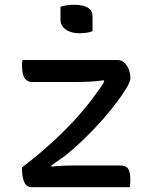

<svg xmlns="http://www.w3.org/2000/svg" viewBox="-20 -783 640 803"><path d="M74 -532H471Q488 -532 500 -521Q512 -510 518.5 -493Q525 -476 525 -458V-453Q525 -443 511 -418.5Q497 -394 471.5 -359.5Q446 -325 411.5 -285.5Q377 -246 335.5 -205.5Q294 -165 249 -129Q236 -120 221 -109.5Q206 -99 195 -91L196 -86Q221 -89 245 -90Q269 -91 295 -91H481Q507 -91 516 -77Q525 -63 525 -32Q525 -24 524.5 -15Q524 -6 523 0H113Q97 0 88.5 -10Q80 -20 76 -38Q72 -56 72 -75V-83Q128 -125 184.5 -175.5Q241 -226 291.5 -280.5Q342 -335 380 -389Q390 -402 399.5 -415.5Q409 -429 416 -442L414 -447Q384 -443 354.5 -441.5Q325 -440 292 -440H115Q100 -440 90 -448.5Q80 -457 76 -472.5Q72 -488 72 -509Q72 -515 72.5 -521Q73 -527 74 -532ZM233 -754Q239 -757 246 -758.5Q253 -760 260.5 -761Q268 -762 276.5 -762.5Q285 -763 292 -763Q326 -763 346.5 -751.5Q367 -740 367 -713V-653Q361 -650 354.5 -648.5Q348 -647 341.5 -646Q335 -645 327.5 -644.5Q320 -644 312 -644Q277 -644 255 -659.5Q233 -675 233 -701Z"/></svg>

Font: Recursive Monospace Casual
Style: Regular
Weight: 400
Version: Version 1.047